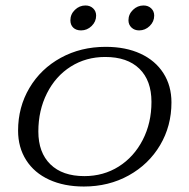

<svg xmlns="http://www.w3.org/2000/svg" viewBox="-20 -671 691 701"><path d="M46 -194Q46 -280 87.5 -350Q129 -420 202 -460Q275 -500 366 -500Q439 -500 493 -475Q547 -450 576.5 -404Q606 -358 606 -297Q606 -211 564.5 -141Q523 -71 450 -30.5Q377 10 286 10Q214 10 159.5 -15Q105 -40 75.5 -86.5Q46 -133 46 -194ZM533 -299Q533 -377 489 -420Q445 -463 364 -463Q294 -463 238.5 -428Q183 -393 151.5 -330.5Q120 -268 120 -191Q120 -114 164 -71Q208 -28 288 -28Q358 -28 413.5 -63Q469 -98 501 -160Q533 -222 533 -299ZM237 -597Q237 -619 253.5 -635Q270 -651 292 -651Q309 -651 320 -640.5Q331 -630 331 -614Q331 -592 314.5 -576Q298 -560 276 -560Q258 -560 247.5 -570Q237 -580 237 -597ZM449 -597Q449 -619 465.5 -635Q482 -651 504 -651Q521 -651 532 -640.5Q543 -630 543 -614Q543 -592 526.5 -576Q510 -560 488 -560Q471 -560 460 -570.5Q449 -581 449 -597Z"/></svg>

Font: Fahkwang Light
Style: Italic
Weight: 300
Italic angle: -10°
Version: Version 1.000; ttfautohint (v1.6)